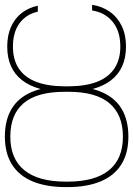

<svg xmlns="http://www.w3.org/2000/svg" viewBox="-23 -761 549 791"><path d="M259.8 -405.3Q341.3 -405.3 396.2 -381.6Q451.2 -357.9 478.5 -311.8Q505.9 -265.6 505.9 -198.2Q505.9 -129.9 476.8 -83.5Q447.8 -37.1 391.6 -13.7Q335.4 9.8 254.9 9.8H249Q167.5 9.8 111.3 -13.7Q55.2 -37.1 26.1 -83.5Q-2.9 -129.9 -2.9 -198.2Q-2.9 -265.6 24.4 -311.8Q51.8 -357.9 106.7 -381.6Q161.6 -405.3 243.2 -405.3ZM243.2 -382.8Q129.9 -382.8 74.7 -336.2Q19.5 -289.6 19.5 -198.2Q19.5 -106.4 77.4 -59.6Q135.3 -12.7 248 -12.7H254.9Q367.7 -12.7 425.5 -59.3Q483.4 -106 483.4 -198.2Q483.4 -288.6 427.7 -335.7Q372.1 -382.8 259.8 -382.8ZM260.7 -405.3Q329.1 -405.8 376.2 -423.8Q423.3 -441.9 448 -478.5Q472.7 -515.1 472.7 -569.3Q472.7 -632.8 440.9 -671.4Q409.2 -710 356.4 -717.8V-741.2Q397.5 -734.9 429 -712.9Q460.4 -690.9 478.3 -654.5Q496.1 -618.2 496.1 -569.3Q496.1 -478 434.6 -430.4Q373 -382.8 259.8 -382.8H243.2Q129.9 -382.8 68.4 -430.2Q6.8 -477.5 6.8 -569.3Q6.8 -615.7 22.5 -650.6Q38.1 -685.5 66.4 -707.5Q94.7 -729.5 132.8 -737.3V-712.9Q85.4 -702.6 57.9 -665.8Q30.3 -628.9 30.3 -569.3Q30.3 -514.6 54.7 -478.3Q79.1 -441.9 126.5 -423.8Q173.8 -405.8 243.2 -405.3Z"/></svg>

Font: Intratopia Thin
Style: Regular
Weight: 100
Designer: Rasmus Andersson
Foundry: rsms
Version: Version 3.000;Glyphs 3.2.3 (3260)